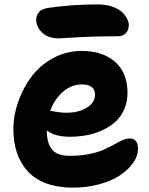

<svg xmlns="http://www.w3.org/2000/svg" viewBox="-20 -797 681 875"><path d="M247.1 -622.1Q200.7 -622.1 172.9 -647.7Q145 -673.3 145 -707Q145 -728 158.2 -742.9Q171.4 -757.8 208 -762.2Q314.9 -776.9 423.8 -776.9Q460.9 -776.9 490 -767.3Q519 -757.8 534.9 -742.9Q550.8 -728 558.8 -712.6Q566.9 -697.3 566.9 -683.1Q566.9 -659.7 553.5 -645.8Q540 -631.8 517.1 -631.8Q415.5 -631.8 332.5 -627Q249.5 -622.1 247.1 -622.1ZM313 58.1Q243.7 58.1 190.9 38.6Q138.2 19 105.7 -17.1Q73.2 -53.2 57.1 -101.1Q41 -148.9 41 -208Q41 -271 63.2 -334.2Q85.4 -397.5 124.5 -449Q163.6 -500.5 223.1 -532.7Q282.7 -564.9 351.1 -564.9Q447.3 -564.9 504.2 -515.4Q561 -465.8 561 -374Q561 -334 546.9 -300.5Q532.7 -267.1 508.1 -244.1Q483.4 -221.2 450 -205.1Q416.5 -189 378.4 -181.4Q340.3 -173.8 298.8 -173.8Q229 -173.8 192.9 -203.1Q193.8 -143.1 217.5 -115Q241.2 -86.9 297.9 -86.9Q345.7 -86.9 386.2 -95Q426.8 -103 452.6 -114.7Q478.5 -126.5 499.3 -138.2Q520 -149.9 538.1 -158Q556.2 -166 570.8 -166Q608.9 -166 608.9 -118.2Q608.9 -86.4 587.2 -55.2Q565.4 -23.9 527.6 1.5Q489.7 26.9 433.3 42.5Q377 58.1 313 58.1ZM353 -412.1Q305.2 -412.1 266.8 -378.7Q228.5 -345.2 209 -292Q213.9 -291.5 226.6 -289.1Q239.3 -286.6 253.4 -284.9Q267.6 -283.2 283.2 -283.2Q338.4 -283.2 375.7 -306.6Q413.1 -330.1 413.1 -365.2Q413.1 -412.1 353 -412.1Z"/></svg>

Font: Shantell Sans Irregular
Style: Bold
Weight: 700
Designer: Stephen Nixon, Anya Danilova, Shantell Martin
Foundry: Arrow Type
Version: Version 1.006;[9816181b4]